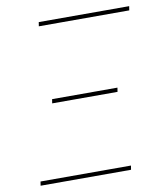

<svg xmlns="http://www.w3.org/2000/svg" viewBox="-82 -805 765 874"><g transform="rotate(-10 300.0 -367.5)"><path d="M571 -716H153L156 -735H574ZM454 -360H152L155 -379H457ZM35 0 38 -19H456L453 0Z"/></g></svg>

Font: Iosevka Aile Thin Oblique
Style: Regular
Weight: 100
Italic angle: -9°
Designer: Belleve Invis
Foundry: Belleve Invis
Version: Version 31.1.0; ttfautohint (v1.8.4)